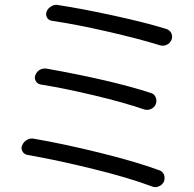

<svg xmlns="http://www.w3.org/2000/svg" viewBox="-20 -768 805 798"><path d="M195.3 -681.6Q181.6 -683.6 175.3 -695.3Q168.9 -707 173.8 -719.7Q178.7 -733.4 192.4 -741.2Q203.1 -748 214.8 -748Q217.8 -748 220.7 -747.1Q318.4 -732.4 450.7 -703.6Q583 -674.8 671.9 -647.5Q685.5 -642.6 692.4 -629.9Q695.3 -622.1 695.3 -615.2Q695.3 -608.4 692.4 -601.6Q686.5 -587.9 672.4 -581.5Q658.2 -575.2 643.6 -580.1Q555.7 -607.4 425.3 -637.2Q294.9 -667 195.3 -681.6ZM148.4 -417Q134.8 -419.9 128.4 -431.6Q122.1 -443.4 127 -456.1Q132.8 -470.7 146.5 -478.5Q156.2 -483.4 168 -483.4Q171.9 -483.4 175.8 -482.4Q443.4 -434.6 606.4 -381.8Q621.1 -377.9 627 -363.8Q632.8 -349.6 627.4 -335.4Q622.1 -321.3 607.4 -314.9Q592.8 -308.6 578.1 -313.5Q496.1 -341.8 373.5 -371.1Q251 -400.4 148.4 -417ZM94.7 -124Q81.1 -126 73.2 -138.7Q69.3 -145.5 69.3 -153.3Q69.3 -158.2 72.3 -164.1Q78.1 -178.7 91.8 -186.5Q102.5 -192.4 113.3 -192.4Q117.2 -192.4 121.1 -191.4Q246.1 -169.9 396 -132.8Q545.9 -95.7 641.6 -60.5Q656.2 -55.7 662.1 -41Q664.1 -34.2 664.1 -27.3Q664.1 -20.5 661.1 -12.7Q654.3 1 639.6 6.8Q632.8 9.8 625.5 9.8Q618.2 9.8 611.3 6.8Q518.6 -28.3 370.6 -64.9Q222.7 -101.6 94.7 -124Z"/></svg>

Font: Gen Jyuu Gothic P Normal
Style: Regular
Weight: 300
Designer: [Source Han Sans]
Ryoko NISHIZUKA  (kana & ideographs); Paul D. Hunt (Latin, Greek & Cyrillic); Wenlong ZHANG  (bopomofo
Version: Version 1.002.20150607